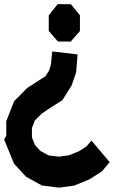

<svg xmlns="http://www.w3.org/2000/svg" viewBox="-26 -634 542 914"><path d="M310.5 -436 249.5 -436.5 206.1 -486.3V-561L248.5 -614.3L311.5 -613.8L354.5 -561V-486.3ZM40.5 145 -6.3 29.8 3.9 12.2V-57.1L41 -151.9L103 -214.8L150.4 -245.6L190.4 -271L208 -298.8L216.3 -326.2L222.7 -389.2L343.3 -375L336.4 -289.6L314.9 -227.1L271 -157.2L208 -117.2L172.9 -93.3L140.1 -61L126 -24.9V20.5L140.6 56.2L165.5 84L205.6 106L254.4 111.8L300.8 105.5L350.1 85.9L385.3 63L409.2 35.2L496.1 137.7L459 182.1L398.9 220.2L327.1 249.5L254.4 259.3L173.3 249L97.7 207Z"/></svg>

Font: Gap Sans
Style: Black
Weight: 400
Designer: Alexandre Liziard and Etienne Ozeray
Foundry: Interstices.io
Version: Version 1.6.1 - December 3. 2014